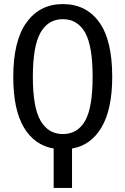

<svg xmlns="http://www.w3.org/2000/svg" viewBox="-20 -720 615 941"><path d="M333 8V201H243V8Q149 -8 97 -95.5Q45 -183 45 -343Q45 -520 110 -610Q175 -700 288 -700Q402 -700 466 -611.5Q530 -523 530 -344Q530 -185 478 -96.5Q426 -8 333 8ZM434 -344Q434 -495 397 -560.5Q360 -626 288 -626Q216 -626 178.5 -560Q141 -494 141 -343Q141 -193 179 -128Q217 -63 288 -63Q360 -63 397 -127.5Q434 -192 434 -344Z"/></svg>

Font: Fira Sans Compressed
Style: Regular
Weight: 400
Width: 1
Designer: bBox Type GmbH & Carrois Corporate GbR & Edenspiekermann AG
Foundry: bBox Type GmbH & Carrois Corporate GbR & Edenspiekermann AG
Version: Version 4.301